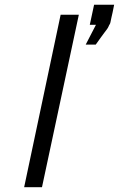

<svg xmlns="http://www.w3.org/2000/svg" viewBox="-20 -784 498 804"><path d="M81.1 0 233.9 -722.2H310.1L155.8 0ZM338.9 -597.2 381.8 -680.2H356L374 -764.2H458Q455.1 -750 451.7 -732.9Q448.2 -715.8 446.5 -710Q444.8 -704.1 443.4 -695.1Q441.9 -686 439.5 -682.6Q437 -679.2 434.6 -673.1Q432.1 -667 427 -660.4Q421.9 -653.8 416.5 -646.5Q411.1 -639.2 401.1 -625.5Q391.1 -611.8 380.9 -597.2Z"/></svg>

Font: CMU Sans Serif
Style: Oblique
Weight: 500
Italic angle: -12°
Version: Version 0.7.0